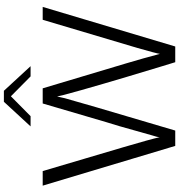

<svg xmlns="http://www.w3.org/2000/svg" viewBox="14 -954 945 1014"><g transform="rotate(-90 487.0 -447.5)"><path d="M326 -759 456 -900H514L644 -759H590L485 -863L380 -759ZM13 -695H90Q111 -624 155.5 -473.5Q200 -323 216 -269Q259 -123 269 -77Q269 -89 279 -119Q287 -148 303 -204Q319 -260 327 -289L348 -358L447 -695H527L658 -257Q687 -160 709 -76Q711 -93 740 -194L889 -695H957L748 5H665Q664 2 644 -63.5Q624 -129 587.5 -251Q551 -373 517 -493L491 -588Q489 -595 484 -619Q484 -618 482.5 -612.5Q481 -607 479 -597Q477 -587 475 -579L428 -415L304 5H223Z"/></g></svg>

Font: Coval
Style: ExtraLight
Weight: 250
Foundry: Context Ltd
Version: Version 001.000